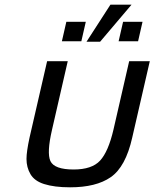

<svg xmlns="http://www.w3.org/2000/svg" viewBox="-20 -785 659 819"><path d="M588 -692 569 -609H486L505 -692ZM346 -692 327 -609H244L263 -692ZM451 -765H541L407 -607H349ZM202 -232Q179 -133 195 -98Q212 -62 294 -62Q372 -62 407 -100Q442 -138 464 -232L531 -524H619L544 -198Q516 -73 452 -29Q390 14 279 14Q212 14 168 0Q127 -13 110 -42Q93 -71 93 -107Q93 -138 106 -198L181 -524H269Z"/></svg>

Font: Miedinger
Style: Italic
Weight: 400
Italic angle: -13°
Version: Version 001.000